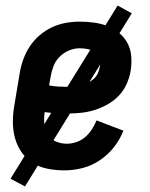

<svg xmlns="http://www.w3.org/2000/svg" viewBox="-20 -606 540 692"><path d="M212 8Q182 8 153 2.5Q124 -3 100 -17.5Q76 -32 59.5 -55Q43 -78 35 -105Q27 -132 26.5 -162Q26 -192 31 -222L51 -342Q55 -367 64 -392Q73 -417 87.5 -439Q102 -461 123 -479Q144 -497 168 -508Q192 -519 217 -523.5Q242 -528 267 -528Q293 -528 319 -524.5Q345 -521 367.5 -512Q390 -503 409 -487.5Q428 -472 439.5 -450.5Q451 -429 453 -403Q455 -377 451 -351Q447 -327 436.5 -303.5Q426 -280 408.5 -261.5Q391 -243 368 -230Q345 -217 321 -209.5Q297 -202 272.5 -199.5Q248 -197 224 -197Q203 -197 182.5 -198Q162 -199 141 -202Q138 -181 139.5 -160Q141 -139 151.5 -122Q162 -105 180.5 -96.5Q199 -88 221 -88Q238 -88 255.5 -94Q273 -100 287 -112Q301 -124 311 -139.5Q321 -155 328 -172L425 -135Q412 -103 390.5 -75.5Q369 -48 340 -28.5Q311 -9 278 -0.5Q245 8 212 8ZM224 -293Q236 -293 248.5 -294Q261 -295 273 -298.5Q285 -302 296.5 -307.5Q308 -313 318 -322Q328 -331 333 -342.5Q338 -354 340 -366Q343 -381 338.5 -395Q334 -409 323 -417.5Q312 -426 297 -429Q282 -432 267 -432Q248 -432 228.5 -424Q209 -416 194 -400.5Q179 -385 172 -365.5Q165 -346 162 -327L157 -298Q174 -295 190.5 -294Q207 -293 224 -293ZM70 66 18 38 404 -586 455 -558Z"/></svg>

Font: Iosevka Term Curly
Style: Bold Italic
Weight: 700
Italic angle: -9°
Designer: Belleve Invis
Foundry: Belleve Invis
Version: Version 32.3.0